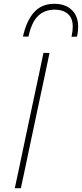

<svg xmlns="http://www.w3.org/2000/svg" viewBox="-20 -992 432 1012"><path d="M58 0Q71 -61 83 -117Q94.5 -173 108.5 -238.5L158 -472Q172.5 -539.5 184.5 -596.2Q196.5 -653 209 -713H241Q228.5 -653 216.5 -596.2Q204.5 -539.5 190 -472L140.5 -238.5Q126.5 -173 115 -117Q103 -61 90 0ZM357 -798Q363.5 -828.5 363.5 -851.5Q363.5 -888.5 347.5 -908.5Q321.5 -941 268 -941Q215 -941 180.8 -908.2Q146.5 -875.5 130 -799H101Q119 -881.5 159 -926.8Q199 -972 267 -972Q334.5 -972 369.5 -927Q392 -897 392 -851Q392 -827.5 386 -799Z"/></svg>

Font: Heraclito Thin
Style: Italic
Weight: 100
Italic angle: -12°
Designer: Kostas Bartsokas (font) & Cristiano Sobral (main changes)
Foundry: Kostas Bartsokas (font) & Cristiano Sobral (main changes)
Version: Version 1.00;July 8, 2020;FontCreator 13.0.0.2655 64-bit